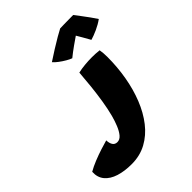

<svg xmlns="http://www.w3.org/2000/svg" viewBox="-546 -871 1288 1288"><g transform="rotate(-45 98.0 -227.0)"><path d="M-55.5 266Q-122.5 266 -174.2 249.8Q-226 233.5 -254.2 199.8Q-282.5 166 -279.5 114.5Q-248.5 96.5 -208.2 80.2Q-168 64 -129 51.5Q-90 39 -64 32Q-63.5 58.5 -52.8 76Q-42 93.5 -19 93.5Q4.5 93.5 22.8 71.5Q41 49.5 55 15Q69 -19.5 79 -57Q92.5 -108 102.2 -168.8Q112 -229.5 118.8 -293.5Q125.5 -357.5 130 -417Q160 -424 194.5 -427.2Q229 -430.5 262.5 -430.5Q297.5 -430.5 332 -426.5Q337.5 -396.5 337.5 -358.5Q337.5 -263.5 321.8 -172.5Q306 -81.5 274.5 -2.2Q243 77 196 137.2Q149 197.5 86 231.8Q23 266 -55.5 266ZM374 -719.5Q388 -701.5 407 -676.2Q426 -651 444.8 -625.2Q463.5 -599.5 476.5 -579Q447 -557.5 409 -540.2Q371 -523 342.5 -515Q327.5 -542.5 312 -569Q296.5 -595.5 288.5 -609Q268.5 -595.5 232.8 -570.2Q197 -545 164.5 -518.5Q149 -524 126.5 -537Q104 -550 82.8 -566Q61.5 -582 49 -596.5Q86 -621 125.5 -645.8Q165 -670.5 198.2 -689.8Q231.5 -709 248.5 -717.5Q259 -718 284 -718.5Q309 -719 335.2 -719.2Q361.5 -719.5 374 -719.5Z"/></g></svg>

Font: Grandstander Black
Style: Italic
Weight: 900
Italic angle: -15°
Designer: Tyler Finck
Foundry: Etcetera Type Co
Version: Version 1.200; ttfautohint (v1.8.3)